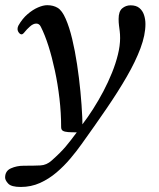

<svg xmlns="http://www.w3.org/2000/svg" viewBox="-47 -516 626 755"><path d="M34.7 219.2Q-2.4 219.2 -14.6 206.1Q-26.9 192.9 -26.9 182.1Q-26.9 156.2 -4.2 146Q18.6 135.7 46.4 135.7Q87.4 135.7 111.8 134.5Q136.2 133.3 156.2 115.2Q174.8 98.6 187.7 85.7Q200.7 72.8 210.9 60.8Q221.2 48.8 231.4 35.4Q241.7 22 254.9 4.4Q234.4 4.4 220.7 3.4Q207 2.4 200.2 -1.7Q193.4 -5.9 193.4 -16.1Q193.4 -71.8 186.8 -128.7Q180.2 -185.5 168.9 -238Q157.7 -290.5 143.6 -335Q129.4 -379.4 113.8 -410.2Q110.4 -417.5 105.7 -420.4Q101.1 -423.3 95.7 -423.3Q83.5 -423.3 70.6 -411.6Q57.6 -399.9 50.8 -391.1Q43 -380.9 38.1 -380.9Q32.2 -380.9 27.1 -387.7Q22 -394.5 22 -402.3Q22 -408.7 25.4 -415.5Q41 -442.9 61.5 -460.4Q82 -478 102.5 -486.8Q123 -495.6 138.7 -495.6Q162.6 -495.6 179.9 -485.1Q197.3 -474.6 211.4 -441.9Q225.6 -409.7 236.8 -363Q248 -316.4 256.1 -262.7Q264.2 -209 269.3 -155.5Q274.4 -102.1 276.4 -56.2Q276.9 -47.4 276.9 -39.8Q276.9 -32.2 276.9 -26.9Q297.9 -54.2 319.1 -87.4Q340.3 -120.6 359.4 -156.7Q378.4 -192.9 393.3 -229.7Q408.2 -266.6 416.7 -301.5Q425.3 -336.4 425.3 -366.2Q425.3 -381.8 423.8 -393.3Q422.4 -404.8 420.9 -416Q419.4 -427.2 419.4 -441.4Q419.4 -471.2 433.6 -483.2Q447.8 -495.1 466.3 -495.1Q488.3 -495.1 501 -484.6Q513.7 -474.1 519.3 -457.3Q524.9 -440.4 524.9 -421.4Q524.9 -378.4 505.4 -326.2Q485.8 -273.9 451.4 -214.4Q417 -154.8 371.3 -88.1Q325.7 -21.5 273.4 51.3Q254.4 78.1 229.7 107.4Q205.1 136.7 175.3 162.1Q145.5 187.5 110.4 203.4Q75.2 219.2 34.7 219.2Z"/></svg>

Font: Gelasio
Style: Italic
Weight: 400
Italic angle: -8.5°
Designer: Eben Sorkin
Foundry: Eben Sorkin
Version: Version 1.008